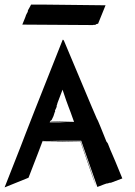

<svg xmlns="http://www.w3.org/2000/svg" viewBox="-90 -795 587 835"><path d="M325 -687C327 -688 326 -689 327 -689C327 -690 334 -691 336 -692H337V-693L369 -772C332 -772 68 -776 51 -775H45C41 -767 43 -770 36 -758C33 -753 31 -749 31 -748C31 -741 31 -746 23 -729C22 -726 20 -719 18 -715C14 -706 11 -698 7 -688L314 -686C316 -687 316 -687 325 -687ZM442 -19C386 -157 401 -114 379 -171C375 -178 375 -176 373 -179C360 -211 333 -280 332 -277C332 -277 316 -312 186 -623L185 -619L183 -623C-64 -1 83 -367 -70 20L34 -22L95 -180C156 -180 212 -179 260 -179C328 19 317 -14 329 18C316 -23 277 -135 261 -180C259 -180 239 -181 213 -181L119 -183H263L333 17H334C326 22 355 9 379 1C382 0 375 3 373 5C390 -2 391 -2 384 2C387 0 391 -1 392 -1L389 1ZM177 -264C185 -264 192 -263 198 -263H126L128 -267C131 -274 130 -271 131 -269C132 -273 133 -273 133 -271C133 -272 134 -273 134 -273V-272C142 -288 144 -292 148 -307C148 -308 150 -310 150 -311C150 -313 149 -313 149 -314C152 -320 159 -334 156 -334C159 -340 158 -341 160 -347L182 -405C209 -323 207 -337 232 -265C169 -266 146 -267 130 -268L128 -267C143 -265 185 -264 177 -264ZM185 -181H95C70 -119 69 -117 95 -182C136 -182 165 -181 185 -181Z"/></svg>

Font: HIVNotRetro
Style: Regular
Weight: 400
Designer: Feorag
Foundry: Feorag
Version: Version 1.000;PS 001.000;hotconv 1.0.88;makeotf.lib2.5.64775